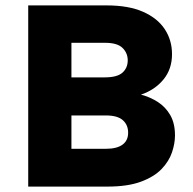

<svg xmlns="http://www.w3.org/2000/svg" viewBox="-20 -691 716 711"><path d="M84.5 0V-671H375Q456.5 -671 510 -647.2Q563.5 -623.5 590.2 -582.8Q617 -542 617 -490.5Q617 -435 585.2 -396.5Q553.5 -358 502 -340.5Q536.5 -331.5 565 -313Q593.5 -294.5 610.8 -264.2Q628 -234 628 -189.5Q628 -160 617 -127Q606 -94 578.5 -65.2Q551 -36.5 502 -18.2Q453 0 377 0ZM244.5 -140H372Q412.5 -140 433.5 -155.2Q454.5 -170.5 454.5 -199.5Q454.5 -228.5 434.8 -246Q415 -263.5 372 -263.5H244.5ZM244.5 -532.5V-404.5H368Q414 -404.5 433.5 -422Q453 -439.5 453 -467.5Q453 -494.5 433.8 -513.5Q414.5 -532.5 369 -532.5Z"/></svg>

Font: Karla ExtraBold
Style: Regular
Weight: 800
Designer: Jonathan Pinhorn
Version: Version 2.001